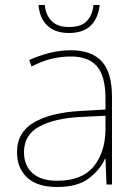

<svg xmlns="http://www.w3.org/2000/svg" viewBox="-20 -738 551 768"><path d="M264 -537Q346 -537 387 -492.5Q428 -448 428 -350V0H406L402 -103H400Q379 -57 334 -23.5Q289 10 208 10Q129 10 88.5 -28Q48 -66 48 -129Q48 -208 114.5 -247.5Q181 -287 299 -294L402 -300V-343Q402 -433 368 -472.5Q334 -512 264 -512Q224 -512 186.5 -503Q149 -494 106 -472L97 -498Q137 -516 178.5 -526.5Q220 -537 264 -537ZM301 -270Q199 -265 137.5 -232Q76 -199 76 -129Q76 -76 110 -45.5Q144 -15 208 -15Q308 -15 354.5 -72Q401 -129 402 -220V-275ZM379 -718Q365 -606 256 -606Q202 -606 170.5 -634.5Q139 -663 134 -718H159Q163 -678 186.5 -654Q210 -630 256 -630Q305 -630 327.5 -654Q350 -678 354 -718Z"/></svg>

Font: Noto Sans Thin
Style: Regular
Weight: 100
Designer: Monotype Design Team
Foundry: Monotype Imaging Inc.
Version: Version 2.007